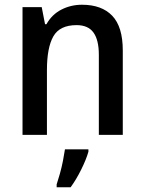

<svg xmlns="http://www.w3.org/2000/svg" viewBox="-20 -569 611 810"><path d="M326 -549Q409 -549 453.5 -502.5Q498 -456 498 -356V0H397V-338Q397 -400 374.5 -431.5Q352 -463 303 -463Q232 -463 205 -415.5Q178 -368 178 -273V0H75V-539H156L170 -467H176Q199 -508 239 -528.5Q279 -549 326 -549ZM353 71Q344 103 323 145.5Q302 188 278 221H219V209Q225 191 232.5 164.5Q240 138 245.5 110Q251 82 254 61H353Z"/></svg>

Font: Noto Sans Ethiopic SemiCondensed Medium
Style: Regular
Weight: 500
Width: 4
Designer: Monotype Design Team
Foundry: Monotype Imaging Inc.
Version: Version 2.102; ttfautohint (v1.8.4.7-5d5b)